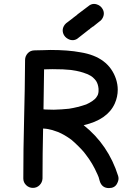

<svg xmlns="http://www.w3.org/2000/svg" viewBox="-20 -947 675 980"><path d="M255 -387Q294 -388 332 -392Q377 -399 420 -414Q436 -421 451 -431Q466 -441 473 -452L479 -462Q483 -473 483 -481V-494Q481 -517 471 -533Q465 -542 454.5 -551.5Q444 -561 423 -570H422Q391 -583 348 -589L341 -590L301 -593L247 -594L205 -593L202 -389L213 -388ZM536 13Q500 13 489 -23Q484 -45 477 -58V-59Q477 -60 476 -60Q453 -113 418 -158Q402 -181 360 -220L344 -234Q310 -259 277 -273L271 -275Q245 -285 226 -288Q224 -288 220.5 -289Q217 -290 212 -290Q207 -290 200 -291Q197 -164 197 -36Q196 -16 182 -2Q168 12 148 12Q128 12 113.5 -2Q99 -16 99 -36Q99 -188 103 -339Q107 -490 108 -641Q108 -660 121.5 -675Q135 -690 157.5 -690Q180 -690 203 -691L237 -692Q328 -692 391 -680Q534 -657 572 -544Q581 -516 581 -489Q581 -453 566 -419Q529 -336 407 -308Q533 -208 583 -49Q585 -42 585 -36Q585 -24 577 -9Q565 13 536 13ZM459 -814 456 -812H455Q448 -806 440 -801Q439 -800 439 -799Q436 -797 434 -796Q404 -772 374 -749Q363 -742 351 -742Q344 -742 337 -744Q317 -751 307 -767Q300 -779 300 -792Q300 -798 302 -805Q308 -823 325 -834Q337 -843 350 -853Q354 -856 356 -858L372 -870L376 -874Q406 -897 437 -920Q448 -927 460 -927Q466 -927 473 -925Q493 -919 503 -902Q510 -891 510 -878Q510 -872 508 -865Q502 -846 486 -836Q473 -826 461 -816Z"/></svg>

Font: Bad Comic
Style: Regular
Weight: 400
Designer: GGBotNet
Foundry: f0n7
Version: 0.9